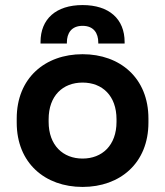

<svg xmlns="http://www.w3.org/2000/svg" viewBox="-20 -724 652 758"><path d="M306 14C454 14 566 -80 566 -240V-256C566 -416 454 -510 306 -510C158 -510 46 -416 46 -256V-240C46 -80 158 14 306 14ZM140 -552H244V-556C244 -593 262 -622 306 -622C350 -622 368 -593 368 -556V-552H472V-558C472 -649 411 -704 306 -704C201 -704 140 -649 140 -558ZM172 -243V-253C172 -346 228 -398 306 -398C384 -398 440 -346 440 -253V-243C440 -150 383 -98 306 -98C229 -98 172 -150 172 -243Z"/></svg>

Font: Meta Space
Style: Bold
Weight: 700
Designer: Meta Pool / Florian Karsten
Foundry: Meta Pool / Florian Karsten
Version: Version 2.000;Glyphs 3.1.1 (3137)